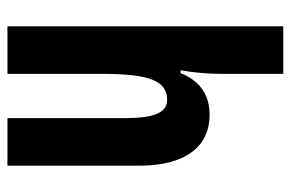

<svg xmlns="http://www.w3.org/2000/svg" viewBox="-156 -644 800 529"><g transform="rotate(90 244.5 -380.0)"><path d="M184 -591Q184 -562 181.5 -533Q179 -504 174 -477H182Q192 -503 208.5 -521Q225 -539 247 -548Q269 -557 296 -557Q342 -557 373.5 -534Q405 -511 421 -467.5Q437 -424 437 -361V0H306V-324Q306 -384 294 -412Q282 -440 256 -440Q228 -440 212.5 -421Q197 -402 190.5 -363Q184 -324 184 -263V0H53V-760H184Z"/></g></svg>

Font: Noto Sans Display ExtraCondensed
Style: Bold
Weight: 700
Width: 2
Designer: Monotype Design Team
Foundry: Monotype Imaging Inc.
Version: Version 2.003